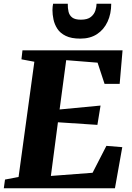

<svg xmlns="http://www.w3.org/2000/svg" viewBox="-32 -1014 709 1034"><path d="M-11.5 0 -5 -47 68 -61 153 -681.5 83.5 -694.5 89 -743H628L612.5 -562.5H531L493.5 -676.5L324.5 -690L289 -424.5L509.5 -445.5L492.5 -341.5L280 -355.5L242 -66.5L466.5 -83.5L541 -228.5L626.5 -221.5L587 0ZM400.5 -806Q352 -806 322 -820.8Q292 -835.5 276.8 -859.2Q261.5 -883 256 -909.5Q250.5 -936 250.5 -959.5Q250.5 -969 251.5 -977.8Q252.5 -986.5 254 -994H333Q332.5 -970 337.2 -950.5Q342 -931 357.2 -919.5Q372.5 -908 403.5 -908Q439.5 -908 457.5 -922.8Q475.5 -937.5 481.8 -957.8Q488 -978 488 -994H567Q567 -939.5 547.2 -897Q527.5 -854.5 490.5 -830.2Q453.5 -806 400.5 -806Z"/></svg>

Font: Merriweather 36pt Black
Style: Italic
Weight: 900
Italic angle: -7.8°
Version: Version 2.101